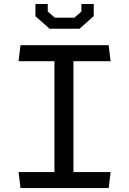

<svg xmlns="http://www.w3.org/2000/svg" viewBox="-20 -961 660 981"><path d="M258.2 -730H355.2V0H258.2ZM74.8 -81.8H545.2L535.2 0H84.8ZM84.8 -730H535.2L545.2 -648.2H74.8ZM161 -878.3V-940.7H224V-902.3L259.8 -870.8H360.2L396 -902.3V-940.7H459V-878.8L386.8 -814.3H233.2Z"/></svg>

Font: Monaspace Krypton Var ExLight
Style: Regular
Weight: 200
Designer: Riley Cran and the Lettermatic Team
Version: Version 1.200 (Monaspace Krypton Var)